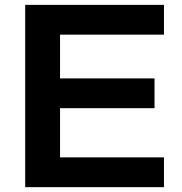

<svg xmlns="http://www.w3.org/2000/svg" viewBox="-20 -773 751 793"><path d="M84 0V-752.9H657.2V-629.9H228V-449.2H618.2V-326.2H228V-123H657.2V0Z"/></svg>

Font: Standard
Style: Bold
Weight: 400
Designer: Bryce Wilner
Version: Version 2.000;PS 2.0;hotconv 16.6.51;makeotf.lib2.5.65220 DE